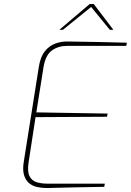

<svg xmlns="http://www.w3.org/2000/svg" viewBox="-20 -941 659 967"><path d="M216 6Q191 6 167.5 1Q144 -4 126.5 -18.5Q109 -33 101 -59.5Q93 -86 100 -128L176 -607Q184 -656 206.5 -683.5Q229 -711 259.5 -722Q290 -733 322 -732Q396 -731 470.5 -729.5Q545 -728 619 -726L616 -710H319Q273 -710 241 -686.5Q209 -663 199 -602L163 -375L522 -369L519 -353L159 -351L124 -123Q117 -77 128.5 -54Q140 -31 164 -23.5Q188 -16 220 -16H508L505 0Q433 1 360.5 2.5Q288 4 216 6ZM279 -791 432 -921H452L551 -791H533L439 -906L297 -791Z"/></svg>

Font: Exo Thin Thin
Style: Italic
Weight: 250
Italic angle: -9°
Version: Version 2.000